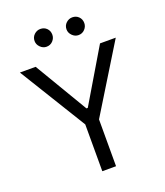

<svg xmlns="http://www.w3.org/2000/svg" viewBox="-165 -1043 995 1155"><g transform="rotate(-20 332.5 -466.0)"><path d="M25.6 -727.3H126.4L328.1 -387.8H336.6L538.4 -727.3H639.2L376.4 -299.7V0H288.4V-299.7ZM230.1 -818.2Q207.7 -818.2 190.5 -835.4Q173.3 -852.6 173.3 -875Q173.3 -899.5 190.5 -915.7Q207.7 -931.8 230.1 -931.8Q254.6 -931.8 270.8 -915.7Q286.9 -899.5 286.9 -875Q286.9 -852.6 270.8 -835.4Q254.6 -818.2 230.1 -818.2ZM434.7 -818.2Q412.3 -818.2 395.1 -835.4Q377.8 -852.6 377.8 -875Q377.8 -899.5 395.1 -915.7Q412.3 -931.8 434.7 -931.8Q459.2 -931.8 475.3 -915.7Q491.5 -899.5 491.5 -875Q491.5 -852.6 475.3 -835.4Q459.2 -818.2 434.7 -818.2Z"/></g></svg>

Font: InterMG
Style: Regular
Weight: 400
Designer: Rasmus Andersson
Foundry: rsms
Version: Version 3.019;December 26, 2023;FontCreator 15.0.0.2955 64-b